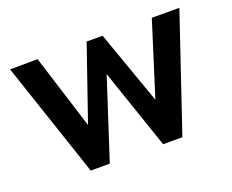

<svg xmlns="http://www.w3.org/2000/svg" viewBox="-91 -677 995 825"><g transform="rotate(-20 406.0 -264.0)"><path d="M196 0H283L402 -366L527 0H615L793 -527H667L561 -191L442 -527H369L252 -188L145 -528L19 -527Z"/></g></svg>

Font: Easer Grotesk Medium
Style: Regular
Weight: 500
Designer: Boardeaser, Bonnie Shaver-Troup, Thomas Jockin
Foundry: Lexend
Version: Version 1.001;Glyphs 3.1.2 (3151)